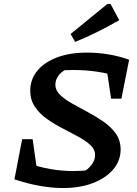

<svg xmlns="http://www.w3.org/2000/svg" viewBox="-20 -940 691 971"><path d="M53 -33 120 -116Q230 -75 353 -75Q397 -75 442 -81L395 -67Q426 -83 443.5 -107Q461 -131 461 -156Q461 -184 437.5 -206Q414 -228 376.5 -248.5Q339 -269 297 -290.5Q255 -312 217.5 -338.5Q180 -365 156.5 -400Q133 -435 133 -481Q133 -539 169 -582.5Q205 -626 269.5 -650Q334 -674 420 -674Q474 -674 528.5 -665Q583 -656 633 -638L585 -549Q534 -568 474 -577Q414 -586 353 -586Q330 -586 308.5 -585Q287 -584 266 -581L314 -589Q290 -577 275 -556.5Q260 -536 260 -511Q260 -483 284 -460Q308 -437 345.5 -416Q383 -395 425 -372.5Q467 -350 504.5 -324Q542 -298 566 -264Q590 -230 590 -184Q590 -127 552.5 -83Q515 -39 449.5 -14Q384 11 298 11Q244 11 181.5 0Q119 -11 53 -33ZM175 -26 53 -33 92 -236H145ZM542 -441 511 -646 633 -638 594 -441ZM360 -728 337 -768 523 -920H539L583 -838Q529 -807 474 -779.5Q419 -752 360 -728Z"/></svg>

Font: Piazzolla Thin
Style: Bold Italic
Weight: 700
Italic angle: -11.3°
Version: Version 2.005